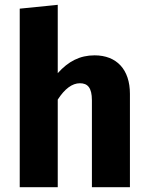

<svg xmlns="http://www.w3.org/2000/svg" viewBox="-20 -778 617 798"><path d="M373 -548C312 -548 264 -523 220 -474V-758L62 -742V0H220V-364C249 -409 280 -432 312 -432C344 -432 362 -414 362 -361V0H520V-388C520 -489 465 -548 373 -548Z"/></svg>

Font: Fira Sans
Style: Bold
Weight: 700
Designer: Carrois Corporate & Edenspiekermann AG
Foundry: Carrois Corporate GbR & Edenspiekermann AG
Version: Version 4.203